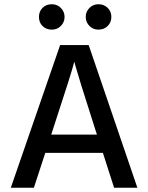

<svg xmlns="http://www.w3.org/2000/svg" viewBox="-20 -887 700 907"><path d="M233 -285 222 -251H438L427 -285Q389 -403 365 -480.5Q341 -558 336 -577L331 -596Q320 -549 233 -285ZM140 0H31L264 -674H399L629 0H519L466 -165H194ZM445 -747Q420 -747 402.5 -764.5Q385 -782 385 -807Q385 -832 402.5 -849.5Q420 -867 445 -867Q471 -867 488.5 -850Q506 -833 506 -807Q506 -781 488.5 -764Q471 -747 445 -747ZM225 -747Q198 -747 181 -764Q164 -781 164 -807Q164 -833 181 -850Q198 -867 225 -867Q250 -867 267.5 -849.5Q285 -832 285 -807Q285 -782 267.5 -764.5Q250 -747 225 -747Z"/></svg>

Font: Hind Vadodara Medium
Style: Regular
Weight: 500
Designer: Hitesh Malaviya
Foundry: Indian Type Foundry
Version: Version 1.001;PS 1.0;hotconv 1.0.86;makeotf.lib2.5.63406; tt